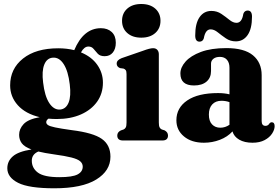

<svg xmlns="http://www.w3.org/2000/svg" viewBox="-20 -720 1432 984"><path d="M348 -53Q457.5 -39.5 501.8 -8.2Q546 23 546 83Q546 155.5 473 200.2Q400 245 258.5 245Q128 245 72.8 217Q17.5 189 17.5 142.5Q17.5 106 45.8 81.2Q74 56.5 141.5 46Q105 32.5 91.5 14Q78 -4.5 78 -29Q78 -59.5 101.2 -84.2Q124.5 -109 183.5 -119.5Q110.5 -137 71.2 -180.8Q32 -224.5 32 -282.5Q32 -367.5 98 -420Q164 -472.5 278.5 -472.5Q322.5 -472.5 360.5 -463Q408 -575.5 497 -575.5Q531.5 -575.5 552.5 -556Q573.5 -536.5 573.5 -501Q573.5 -469.5 558.2 -450.8Q543 -432 516.5 -432Q493 -432 481.2 -444.5Q469.5 -457 459.8 -469.2Q450 -481.5 433 -481.5Q411.5 -481.5 395 -451.5Q449.5 -429 478.5 -387.8Q507.5 -346.5 507.5 -296.5Q507.5 -241 477.8 -199Q448 -157 394.8 -133.5Q341.5 -110 271 -110Q249 -110 228.5 -112Q217 -104 217 -93.5Q217 -85.5 225.8 -79.2Q234.5 -73 262.5 -67Q290.5 -61 348 -53ZM251 -424.5Q220.5 -422.5 207 -389.2Q193.5 -356 201 -297Q209 -228 232.2 -192.2Q255.5 -156.5 287.5 -158.5Q318 -161 331.5 -194Q345 -227 337.5 -287.5Q329.5 -355.5 306.5 -391.2Q283.5 -427 251 -424.5ZM143 103.5Q143 141.5 174.5 164.8Q206 188 284 188Q351 188 377.5 174Q404 160 404 134Q404 118 391.2 106.8Q378.5 95.5 346.2 87.2Q314 79 255.5 71Q209 64.5 176.5 56.5Q143 71 143 103.5Z M704 -527Q659 -527 632.2 -550.8Q605.5 -574.5 605.5 -613.5Q605.5 -652 632.2 -675.8Q659 -699.5 704 -699.5Q749 -699.5 775.8 -675.8Q802.5 -652 802.5 -613.5Q802.5 -574.5 775.8 -550.8Q749 -527 704 -527ZM794 -442V-92.5Q794 -75 797.8 -67.5Q801.5 -60 809 -56.5L823.5 -52Q841 -42.5 841 -25.5Q841 0 812 0H610.5Q581 0 581 -25.5Q581 -42.5 599 -51.5L613.5 -56.5Q621 -60 624.8 -67.5Q628.5 -75 628.5 -92.5V-340Q628.5 -354.5 624.5 -360.2Q620.5 -366 613 -368.5L595 -371Q578 -378 578 -394Q578 -412 603.5 -422L713.5 -460Q748 -473 764.5 -473Q779 -473 786.5 -464.2Q794 -455.5 794 -442Z M884 -103.5Q884 -167.5 939.5 -205.2Q995 -243 1097.5 -243Q1130.5 -243 1156 -236.5V-373Q1156 -399 1143 -413.8Q1130 -428.5 1107 -428.5Q1086 -428.5 1073.8 -418.8Q1061.5 -409 1061.5 -394V-356Q1061.5 -321.5 1038.5 -301.8Q1015.5 -282 974.5 -282Q904.5 -282 904.5 -343.5Q904.5 -374.5 930.8 -404.2Q957 -434 1009.5 -453.8Q1062 -473.5 1140 -473.5Q1232 -473.5 1276.5 -436.5Q1321 -399.5 1321 -335V-99Q1321 -75 1341 -75Q1354 -75 1361.5 -88Q1366.5 -93.5 1372 -93.5Q1387.5 -93.5 1387.5 -73.5Q1387.5 -55.5 1374.5 -35.5Q1361.5 -15.5 1336.2 -2Q1311 11.5 1274 11.5Q1233 11.5 1206 -4.2Q1179 -20 1171.5 -46.5Q1146 -18.5 1107 -3.5Q1068 11.5 1025 11.5Q961.5 11.5 922.8 -20.8Q884 -53 884 -103.5ZM1050.5 -133Q1050.5 -99.5 1066.8 -82.5Q1083 -65.5 1109 -65.5Q1134.5 -65.5 1156 -80.5V-196.5Q1137 -203.5 1115 -203.5Q1085 -203.5 1067.8 -185Q1050.5 -166.5 1050.5 -133ZM1188.5 -508Q1160 -508 1137.5 -523.5Q1115 -539 1096.2 -554.2Q1077.5 -569.5 1059.5 -569.5Q1032.5 -569.5 1024.5 -523.5Q1019 -506.5 1002.5 -506.5Q980.5 -506.5 980.5 -538Q980.5 -600 1002.8 -632Q1025 -664 1063.5 -664Q1092 -664 1114.5 -648.8Q1137 -633.5 1155.8 -618.2Q1174.5 -603 1192 -603Q1220 -603 1227 -649Q1233 -666 1249.5 -666Q1271.5 -666 1271.5 -634.5Q1271.5 -572.5 1249 -540.2Q1226.5 -508 1188.5 -508Z"/></svg>

Font: Fraunces 72pt Soft
Style: Bold
Weight: 700
Version: Version 1.000;[b76b70a41]